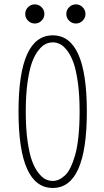

<svg xmlns="http://www.w3.org/2000/svg" viewBox="-20 -872 490 902"><path d="M175.2 -774.8Q162 -761.5 143.5 -761.5Q125 -761.5 111.8 -774.8Q98.5 -788 98.5 -806.5Q98.5 -825 111.8 -838.2Q125 -851.5 143.5 -851.5Q162 -851.5 175.2 -838.2Q188.5 -825 188.5 -806.5Q188.5 -788 175.2 -774.8ZM368.2 -774.8Q355 -761.5 336.5 -761.5Q318 -761.5 304.8 -774.8Q291.5 -788 291.5 -806.5Q291.5 -825 304.8 -838.2Q318 -851.5 336.5 -851.5Q355 -851.5 368.2 -838.2Q381.5 -825 381.5 -806.5Q381.5 -788 368.2 -774.8ZM228 11Q67 11 67 -348Q67 -706 228 -706Q388 -706 388 -348Q388 11 228 11ZM228 -22Q242 -22 255.5 -27.8Q269 -33.5 283.8 -46.5Q298.5 -59.5 310.8 -84.2Q323 -109 333 -143.5Q343 -178 348.5 -230.5Q354 -283 354 -348Q354 -425 345.8 -484.5Q337.5 -544 324.8 -578.8Q312 -613.5 294.8 -635.5Q277.5 -657.5 261.2 -665.2Q245 -673 228 -673Q210.5 -673 194.2 -665.2Q178 -657.5 160.5 -635.5Q143 -613.5 130.2 -578.5Q117.5 -543.5 109.2 -484.2Q101 -425 101 -348Q101 -270.5 109.2 -211Q117.5 -151.5 130.2 -116.8Q143 -82 160.5 -59.8Q178 -37.5 194.2 -29.8Q210.5 -22 228 -22Z"/></svg>

Font: League Mono Condensed Thin
Style: Regular
Weight: 100
Width: 1
Designer: Tyler Finck
Foundry: The League of Moveable Type / Tyler Finck
Version: Version 2.210